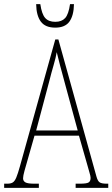

<svg xmlns="http://www.w3.org/2000/svg" viewBox="-22 -904 541 924"><path d="M-2 0V-20H13Q30 -20 39.5 -26Q49 -32 56.5 -50Q64 -68 74 -104L244 -714H259L442 -55Q448 -33 457.5 -26.5Q467 -20 492 -20H499V0H342V-20H362Q395 -20 404.5 -26Q414 -32 414 -48Q414 -56 408.5 -74Q403 -92 398 -111L358 -251H144L109 -128Q103 -108 96 -82.5Q89 -57 89 -46Q89 -33 100 -26.5Q111 -20 143 -20H165V0ZM152 -276H352L293 -493Q277 -551 267 -589.5Q257 -628 251 -653Q247 -628 236 -590.5Q225 -553 214 -509ZM244 -771Q196 -771 174.5 -800Q153 -829 152 -884H172Q179 -836 195.5 -817.5Q212 -799 244 -799Q275 -799 291.5 -817Q308 -835 315 -884H334Q333 -829 312 -800Q291 -771 244 -771Z"/></svg>

Font: Noto Serif Georgian ExtraCondensed Thin
Style: Regular
Weight: 100
Width: 2
Designer: Monotype Design Team, Akaki Razmadze
Foundry: Google LLC
Version: Version 2.003; ttfautohint (v1.8.4.7-5d5b)